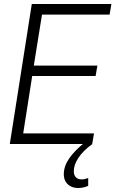

<svg xmlns="http://www.w3.org/2000/svg" viewBox="-20 -720 577 960"><path d="M29 0 139 -700H537L528 -647H190L149 -392H467L458 -340H141L96 -53H450L441 0ZM404 -8 442 0Q396 33 372.5 68.5Q349 104 349 136Q349 156 359.5 166.5Q370 177 388 177Q397 177 405 175Q413 173 421 170V209Q411 214 398 217Q385 220 371 220Q350 220 334 212Q318 204 308.5 188.5Q299 173 299 151Q299 111 326 72Q353 33 404 -8Z"/></svg>

Font: Georama Light
Style: Italic
Weight: 300
Italic angle: -9°
Designer: Jean-Baptiste Levee
Foundry: Production Type
Version: Version 1.001